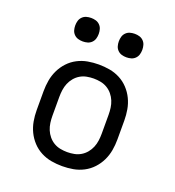

<svg xmlns="http://www.w3.org/2000/svg" viewBox="-134 -838 868 952"><g transform="rotate(20 300.0 -362.0)"><path d="M300 8Q271 8 242.5 3Q214 -2 188 -15.5Q162 -29 142 -50.5Q122 -72 109.5 -98Q97 -124 92 -152.5Q87 -181 87 -210V-310Q87 -339 92 -367.5Q97 -396 109.5 -422Q122 -448 142 -469.5Q162 -491 188 -504.5Q214 -518 242.5 -523Q271 -528 300 -528Q329 -528 357.5 -523Q386 -518 412 -504.5Q438 -491 458 -469.5Q478 -448 490.5 -422Q503 -396 508 -367.5Q513 -339 513 -310V-210Q513 -181 508 -152.5Q503 -124 490.5 -98Q478 -72 458 -50.5Q438 -29 412 -15.5Q386 -2 357.5 3Q329 8 300 8ZM300 -66Q318 -66 336.5 -69.5Q355 -73 371 -82.5Q387 -92 399 -106.5Q411 -121 418 -138Q425 -155 427.5 -173.5Q430 -192 430 -210V-310Q430 -328 427.5 -346.5Q425 -365 418 -382Q411 -399 399 -413.5Q387 -428 371 -437.5Q355 -447 336.5 -450.5Q318 -454 300 -454Q282 -454 263.5 -450.5Q245 -447 229 -437.5Q213 -428 201 -413.5Q189 -399 182 -382Q175 -365 172.5 -346.5Q170 -328 170 -310V-210Q170 -192 172.5 -173.5Q175 -155 182 -138Q189 -121 201 -106.5Q213 -92 229 -82.5Q245 -73 263.5 -69.5Q282 -66 300 -66ZM415 -608Q402 -608 390 -611.5Q378 -615 369 -624Q360 -633 356.5 -645Q353 -657 353 -670Q353 -683 356.5 -695Q360 -707 369 -716Q378 -725 390 -728.5Q402 -732 415 -732Q428 -732 440 -728.5Q452 -725 461 -716Q470 -707 473.5 -695Q477 -683 477 -670Q477 -657 473.5 -645Q470 -633 461 -624Q452 -615 440 -611.5Q428 -608 415 -608ZM185 -608Q172 -608 160 -611.5Q148 -615 139 -624Q130 -633 126.5 -645Q123 -657 123 -670Q123 -683 126.5 -695Q130 -707 139 -716Q148 -725 160 -728.5Q172 -732 185 -732Q198 -732 210 -728.5Q222 -725 231 -716Q240 -707 243.5 -695Q247 -683 247 -670Q247 -657 243.5 -645Q240 -633 231 -624Q222 -615 210 -611.5Q198 -608 185 -608Z"/></g></svg>

Font: Iosevka Etoile
Style: Regular
Weight: 400
Designer: Belleve Invis
Foundry: Belleve Invis
Version: Version 33.2.4